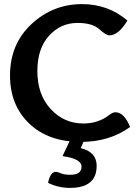

<svg xmlns="http://www.w3.org/2000/svg" viewBox="-20 -685 662 936"><path d="M374 6.8Q215.8 6.8 122.3 -82.8Q28.8 -172.4 28.8 -316.9Q28.8 -470.2 133.5 -567.6Q238.3 -665 379.9 -665Q506.8 -665 601.1 -585Q558.1 -512.7 512.7 -512.7Q497.1 -512.7 463.6 -543Q430.2 -573.2 357.9 -573.2Q275.4 -573.2 218.8 -510.5Q162.1 -447.8 162.1 -338.9Q162.1 -223.6 227.3 -153.3Q292.5 -83 386.2 -83Q460 -83 513.2 -125Q529.3 -137.7 543 -137.7Q585 -137.7 614.3 -65.9Q513.7 6.8 374 6.8ZM321.3 231Q264.2 231 214.4 206.5Q225.1 152.8 252 152.8Q260.7 152.8 277.1 159.9Q293.5 167 323.2 167Q377.4 167 377.4 127.4Q377.4 88.4 284.7 76.2L323.2 -4.9H392.1L373.5 37.1Q451.2 55.7 451.2 123.5Q451.2 231 321.3 231Z"/></svg>

Font: ALMAS
Style: Bold
Weight: 700
Designer: ALMAS Font/ by Husham Jawad Kadhim, derived from the Bainsely font by/ Paul James MIller
Foundry: High-Logic / Made with FontCreator
Version: Version 1.411;September 19, 2021;FontCreator 14.0.0.2814 32-